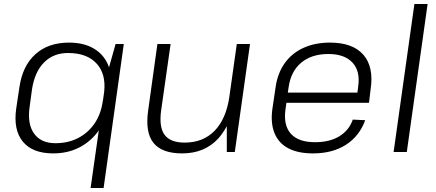

<svg xmlns="http://www.w3.org/2000/svg" viewBox="-20 -760 2181 960"><path d="M246 7Q143 7 94.5 -51.5Q46 -110 61 -217L77 -323Q92 -430 156.5 -488.5Q221 -547 325 -547Q399 -547 449.5 -517Q500 -487 522 -432Q524 -427 525 -423L558 -540H599L498 180H433L474 -108Q436 -54 379 -24Q320 7 246 7ZM257 -44Q321 -44 371 -70Q421 -96 453 -143Q485 -190 494 -255L496 -266L501 -302Q510 -389 465 -440Q417 -495 320 -495Q247 -495 200 -447.5Q153 -400 140 -313L128 -225Q116 -140 150.5 -92Q185 -44 257 -44Z M786 -210Q774 -126 802.5 -86.5Q831 -47 903 -47Q996 -47 1053.5 -106.5Q1111 -166 1127 -277V-278L1164 -540H1230L1154 0H1114V-129Q1095 -94 1071 -67Q1002 7 891 7Q789 7 747 -46Q705 -99 721 -209L767 -540H833Z M1545 7Q1470 7 1421.5 -18.5Q1373 -44 1352.5 -94.5Q1332 -145 1342 -216L1358 -324Q1368 -394 1403.5 -444Q1439 -494 1497 -520.5Q1555 -547 1630 -547Q1744 -547 1797 -486Q1850 -425 1833 -313L1825 -246H1412L1407 -210Q1397 -132 1435 -90.5Q1473 -49 1555 -49Q1628 -49 1676.5 -78.5Q1725 -108 1744 -162L1806 -159Q1777 -79 1709.5 -36Q1642 7 1545 7ZM1419 -297H1767L1771 -328Q1782 -405 1742 -447.5Q1702 -490 1622 -490Q1538 -490 1486 -446.5Q1434 -403 1423 -323Z M2118 -740 2014 0H1948L2052 -740Z"/></svg>

Font: Pathway Extreme 8pt Thin 12pt ExtraLight
Style: Italic
Weight: 250
Italic angle: -8°
Version: Version 1.001;gftools[0.9.26]